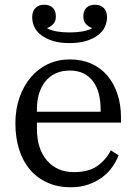

<svg xmlns="http://www.w3.org/2000/svg" viewBox="-20 -779 576 811"><path d="M279 12Q224 12 180.5 -7.5Q137 -27 107 -62Q77 -97 61 -147Q45 -197 45 -258Q45 -318 62.5 -367.5Q80 -417 110.5 -453Q141 -489 183 -508.5Q225 -528 275 -528Q326 -528 366 -510Q406 -492 433.5 -459.5Q461 -427 476 -382Q491 -337 491 -284V-261H136V-235Q136 -150 178.5 -101Q221 -52 292 -52Q354 -52 390.5 -77.5Q427 -103 448 -144L481 -123Q471 -97 453.5 -72.5Q436 -48 411 -29.5Q386 -11 353 0.5Q320 12 279 12ZM136 -307H405V-317Q405 -352 397.5 -382Q390 -412 374 -434Q358 -456 333.5 -468.5Q309 -481 275 -481Q241 -481 215 -469Q189 -457 171.5 -435Q154 -413 145 -383.5Q136 -354 136 -319ZM274 -597Q232 -597 202.5 -606.5Q173 -616 153.5 -631Q134 -646 125 -665.5Q116 -685 116 -706Q116 -732 130 -745.5Q144 -759 167 -759Q190 -759 203 -746Q216 -733 216 -709Q216 -689 205 -677.5Q194 -666 180 -661V-659Q197 -650 221 -646Q245 -642 274 -642Q303 -642 327 -646Q351 -650 368 -659V-661Q354 -666 343 -677.5Q332 -689 332 -709Q332 -733 345 -746Q358 -759 381 -759Q404 -759 418 -745.5Q432 -732 432 -706Q432 -685 423 -665.5Q414 -646 394.5 -631Q375 -616 345.5 -606.5Q316 -597 274 -597Z"/></svg>

Font: IBM Plex Serif
Style: Regular
Weight: 400
Designer: Mike Abbink, Paul van der Laan, Pieter van Rosmalen
Foundry: Bold Monday
Version: Version 2.6